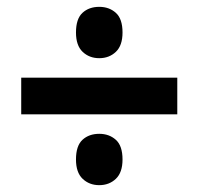

<svg xmlns="http://www.w3.org/2000/svg" viewBox="-20 -633 581 561"><path d="M270 -463Q241 -463 221.5 -481.5Q202 -500 202 -538Q202 -578 221 -595.5Q240 -613 270 -613Q299 -613 318.5 -595.5Q338 -578 338 -538Q338 -500 318.5 -481.5Q299 -463 270 -463ZM42 -299V-406H498V-299ZM270 -92Q241 -92 221.5 -110.5Q202 -129 202 -167Q202 -207 221 -224.5Q240 -242 270 -242Q299 -242 318.5 -224.5Q338 -207 338 -167Q338 -129 318.5 -110.5Q299 -92 270 -92Z"/></svg>

Font: Noto Sans Khmer UI SemiCondensed
Style: Bold
Weight: 700
Width: 4
Designer: Danh Hong and the Monotype Design Team
Foundry: Monotype Imaging Inc.
Version: Version 2.002; ttfautohint (v1.8.4.7-5d5b)